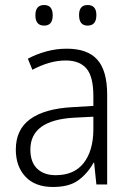

<svg xmlns="http://www.w3.org/2000/svg" viewBox="-20 -735 523 765"><path d="M246 -541Q329 -541 368 -497Q407 -453 407 -358V0H364L355 -87H353Q329 -44 292.5 -17Q256 10 191 10Q120 10 81.5 -31Q43 -72 43 -139Q43 -219 100.5 -260.5Q158 -302 268 -308L352 -313V-352Q352 -430 324.5 -462Q297 -494 242 -494Q209 -494 176 -484.5Q143 -475 109 -457L91 -501Q124 -519 164 -530Q204 -541 246 -541ZM274 -266Q101 -256 101 -139Q101 -89 128 -63Q155 -37 202 -37Q275 -37 313 -85Q351 -133 352 -217V-270ZM121 -674Q121 -715 156 -715Q190 -715 190 -674Q190 -633 156 -633Q121 -633 121 -674ZM295 -675Q295 -715 329 -715Q364 -715 364 -675Q364 -633 329 -633Q295 -633 295 -675Z"/></svg>

Font: Noto Sans Lao Looped SemiCondensed Light
Style: Regular
Weight: 300
Width: 4
Designer: Mark Frömberg, Ben Mitchell
Foundry: The Fontpad Ltd
Version: Version 1.002; ttfautohint (v1.8.4.7-5d5b)